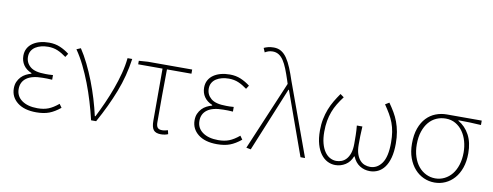

<svg xmlns="http://www.w3.org/2000/svg" viewBox="-66 -1146 3843 1498"><g transform="rotate(10 1855.5 -397.0)"><path d="M263 13Q167 13 113 -30Q59 -73 59 -141Q59 -171 69 -193.5Q79 -216 95 -233Q111 -250 131.5 -260.5Q152 -271 174 -277V-282Q132 -299 110 -331Q88 -363 88 -405Q88 -438 102 -463.5Q116 -489 141 -506Q166 -523 198.5 -531.5Q231 -540 269 -540Q317 -540 356 -523.5Q395 -507 430 -480L412 -452Q377 -478 343 -492.5Q309 -507 267 -507Q238 -507 212.5 -500.5Q187 -494 167.5 -481.5Q148 -469 136.5 -449.5Q125 -430 125 -403Q125 -356 161.5 -325Q198 -294 282 -294Q297 -294 309.5 -294Q322 -294 342 -296V-259Q319 -261 302 -261Q285 -261 266 -261Q182 -261 139.5 -230Q97 -199 97 -143Q97 -86 143 -53Q189 -20 267 -20Q316 -20 353 -34.5Q390 -49 432 -84L452 -56Q407 -19 364.5 -3Q322 13 263 13Z M696 0Q679 -72 657.5 -143.5Q636 -215 610 -282.5Q584 -350 553.5 -412Q523 -474 487 -526L520 -540Q552 -492 582 -431Q612 -370 638 -303Q664 -236 684.5 -168Q705 -100 719 -37H724Q752 -92 779.5 -153.5Q807 -215 830 -278Q853 -341 869.5 -404Q886 -467 892 -527H929Q910 -390 860.5 -262.5Q811 -135 736 0H696Z M1251 13Q1209 13 1192 -8.5Q1175 -30 1175 -81V-494H982V-522L1054 -527H1404V-494H1210Q1208 -388 1208 -284.5Q1208 -181 1208 -75Q1208 -46 1218.5 -33Q1229 -20 1254 -20Q1266 -20 1278 -22.5Q1290 -25 1300 -28L1307 2Q1299 6 1283.5 9.5Q1268 13 1251 13Z M1695 13Q1599 13 1545 -30Q1491 -73 1491 -141Q1491 -171 1501 -193.5Q1511 -216 1527 -233Q1543 -250 1563.5 -260.5Q1584 -271 1606 -277V-282Q1564 -299 1542 -331Q1520 -363 1520 -405Q1520 -438 1534 -463.5Q1548 -489 1573 -506Q1598 -523 1630.5 -531.5Q1663 -540 1701 -540Q1749 -540 1788 -523.5Q1827 -507 1862 -480L1844 -452Q1809 -478 1775 -492.5Q1741 -507 1699 -507Q1670 -507 1644.5 -500.5Q1619 -494 1599.5 -481.5Q1580 -469 1568.5 -449.5Q1557 -430 1557 -403Q1557 -356 1593.5 -325Q1630 -294 1714 -294Q1729 -294 1741.5 -294Q1754 -294 1774 -296V-259Q1751 -261 1734 -261Q1717 -261 1698 -261Q1614 -261 1571.5 -230Q1529 -199 1529 -143Q1529 -86 1575 -53Q1621 -20 1699 -20Q1748 -20 1785 -34.5Q1822 -49 1864 -84L1884 -56Q1839 -19 1796.5 -3Q1754 13 1695 13Z M1926 0 2157 -546 2148 -574Q2132 -623 2117 -660.5Q2102 -698 2085 -723.5Q2068 -749 2047 -762Q2026 -775 1999 -775Q1979 -775 1964 -769.5Q1949 -764 1938 -757L1924 -790Q1938 -797 1957.5 -802Q1977 -807 2002 -807Q2036 -807 2061.5 -791.5Q2087 -776 2107.5 -746Q2128 -716 2146 -672.5Q2164 -629 2182 -574L2391 0H2355L2175 -502H2171L1962 7Z M2632 13Q2599 13 2569.5 -2Q2540 -17 2517.5 -47Q2495 -77 2481.5 -123Q2468 -169 2468 -232Q2468 -281 2476.5 -323Q2485 -365 2499.5 -402.5Q2514 -440 2534 -473.5Q2554 -507 2577 -540L2606 -519Q2581 -486 2562 -454.5Q2543 -423 2530 -388.5Q2517 -354 2510 -315Q2503 -276 2503 -228Q2503 -176 2513.5 -137Q2524 -98 2542 -72Q2560 -46 2584 -33Q2608 -20 2634 -20Q2655 -20 2675.5 -27.5Q2696 -35 2712.5 -53Q2729 -71 2739.5 -101Q2750 -131 2750 -177Q2750 -207 2749.5 -243.5Q2749 -280 2745 -320H2789Q2786 -280 2785.5 -243.5Q2785 -207 2785 -177Q2785 -131 2795.5 -101Q2806 -71 2822.5 -53Q2839 -35 2860 -27.5Q2881 -20 2902 -20Q2958 -20 2994.5 -71Q3031 -122 3031 -234Q3031 -281 3025 -318.5Q3019 -356 3006.5 -389.5Q2994 -423 2975.5 -454.5Q2957 -486 2933 -521L2964 -540Q2988 -506 3007.5 -473Q3027 -440 3040.5 -403.5Q3054 -367 3061.5 -325.5Q3069 -284 3069 -234Q3069 -169 3056.5 -122.5Q3044 -76 3022 -46Q3000 -16 2970 -1.5Q2940 13 2906 13Q2861 13 2825 -10Q2789 -33 2770 -79H2766Q2748 -33 2711.5 -10Q2675 13 2632 13Z M3418 13Q3373 13 3332.5 -5Q3292 -23 3261 -57.5Q3230 -92 3211.5 -142Q3193 -192 3193 -257Q3193 -327 3211.5 -378Q3230 -429 3261.5 -462Q3293 -495 3334.5 -511Q3376 -527 3421 -527H3698V-492Q3652 -495 3608.5 -496.5Q3565 -498 3519 -498V-494Q3575 -462 3607 -402.5Q3639 -343 3639 -257Q3639 -192 3621.5 -142Q3604 -92 3573.5 -57.5Q3543 -23 3503 -5Q3463 13 3418 13ZM3418 -20Q3457 -20 3491 -37Q3525 -54 3549.5 -84.5Q3574 -115 3588 -159Q3602 -203 3602 -257Q3602 -303 3590 -346Q3578 -389 3554.5 -422Q3531 -455 3497 -474.5Q3463 -494 3420 -494Q3381 -494 3346.5 -479Q3312 -464 3286.5 -434Q3261 -404 3246 -359.5Q3231 -315 3231 -257Q3231 -203 3245.5 -159Q3260 -115 3285 -84.5Q3310 -54 3344.5 -37Q3379 -20 3418 -20Z"/></g></svg>

Font: SpoqaHanSansJP-Thin
Style: Regular
Weight: 250
Designer: [Source Han Sans]
Ryoko NISHIZUKA  (kana & ideographs); Paul D. Hunt (Latin, Greek & Cyrillic); Wenlong ZHANG  (bopomofo
Foundry: Spoqa (http://bi.spoqa.com)
Version: Version 1.002.20150607